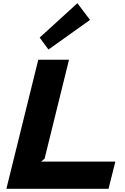

<svg xmlns="http://www.w3.org/2000/svg" viewBox="-20 -1185 785 1205"><path d="M704.1 -170.9 661.1 0H20L220.2 -810.1H413.1L259.8 -189L237.8 -170.9ZM465.8 -1165 544.9 -1060.1 284.2 -874 229 -949.2Z"/></svg>

Font: Sinkin Sans 800 Black Italic
Style: Regular
Weight: 900
Italic angle: -112°
Designer: Keith Bates
Foundry: K-Type
Version: Sinkin Sans (version 1.0)  by Keith Bates   •   © 2014   www